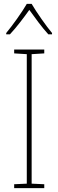

<svg xmlns="http://www.w3.org/2000/svg" viewBox="-20 -969 300 989"><path d="M143 -949H118C94 -907 43 -836 12 -799V-792H31C65 -828 104 -880 131 -918C159 -879 196 -828 229 -792H248V-799C220 -832 168 -906 143 -949ZM208 0V-20L143 -23V-690L208 -694V-714H53V-694L118 -690V-23L53 -20V0Z"/></svg>

Font: Noto Sans Lao SemiCondensed Thin
Style: Regular
Weight: 100
Width: 4
Designer: Monotype Design Team
Foundry: Monotype Imaging Inc.
Version: Version 2.003